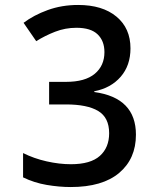

<svg xmlns="http://www.w3.org/2000/svg" viewBox="-20 -744 640 774"><path d="M265 10Q219 10 168.5 1.5Q118 -7 73 -29V-127Q117 -105 168 -93.5Q219 -82 266 -82Q345 -82 382.5 -115.5Q420 -149 420 -207Q420 -270 376 -296.5Q332 -323 246 -323H178V-414H246Q323 -414 362 -446.5Q401 -479 401 -534Q401 -579 373.5 -605.5Q346 -632 288 -632Q243 -632 202 -616Q161 -600 126 -578L75 -652Q116 -683 172.5 -703.5Q229 -724 295 -724Q393 -724 449.5 -677Q506 -630 506 -549Q506 -480 466.5 -434.5Q427 -389 360 -376V-373Q528 -350 528 -201Q528 -104 460.5 -47Q393 10 265 10Z"/></svg>

Font: Noto Sans Mono Medium
Style: Regular
Weight: 500
Designer: Monotype Design Team
Foundry: Monotype Imaging Inc.
Version: Version 2.014